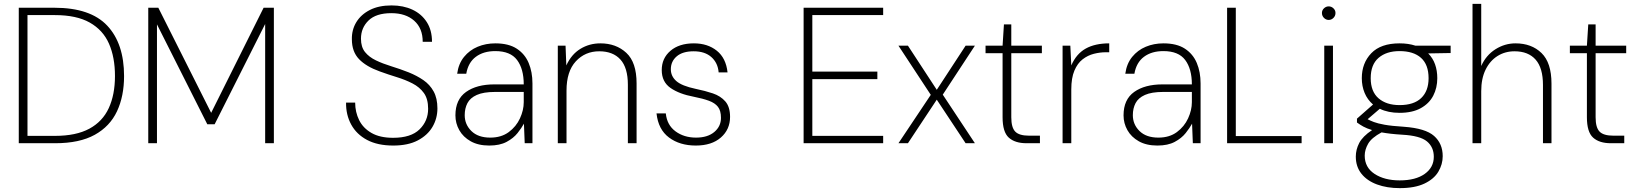

<svg xmlns="http://www.w3.org/2000/svg" viewBox="-20 -740 8458 992"><path d="M77 0V-700H261Q447 -700 534 -607.5Q621 -515 621 -347Q621 -243 584.5 -165Q548 -87 469.5 -43.5Q391 0 265 0ZM122 -38H264Q373 -38 441.5 -75Q510 -112 542 -181.5Q574 -251 574 -347Q574 -444 543 -514.5Q512 -585 443.5 -623.5Q375 -662 264 -662H122Z M746 0V-700H798L1071 -157L1342 -700H1395V0H1350V-616L1089 -98H1051L791 -614V0Z M2012 12Q1931 12 1876.5 -17Q1822 -46 1794.5 -96.5Q1767 -147 1768 -210H1815Q1815 -161 1835.5 -119.5Q1856 -78 1899.5 -53Q1943 -28 2011 -28Q2103 -28 2147.5 -71.5Q2192 -115 2192 -178Q2192 -229 2170 -259.5Q2148 -290 2111 -309Q2074 -328 2030 -341.5Q1986 -355 1942 -371Q1872 -396 1835 -434.5Q1798 -473 1798 -537Q1797 -586 1821 -625.5Q1845 -665 1891 -688.5Q1937 -712 2003 -712Q2064 -712 2111 -690Q2158 -668 2185 -626Q2212 -584 2212 -524H2164Q2164 -594 2120 -633Q2076 -672 2002 -672Q1923 -672 1884 -634Q1845 -596 1845 -540Q1845 -497 1866 -471Q1887 -445 1922.5 -428Q1958 -411 2002 -397.5Q2046 -384 2092 -366Q2134 -349 2167.5 -326Q2201 -303 2220.5 -267.5Q2240 -232 2240 -180Q2240 -128 2214.5 -84.5Q2189 -41 2138.5 -14.5Q2088 12 2012 12Z M2508 12Q2451 12 2412 -10Q2373 -32 2353 -67.5Q2333 -103 2333 -144Q2333 -226 2388 -265Q2443 -304 2534 -304H2686Q2686 -384 2651.5 -430Q2617 -476 2539 -476Q2478 -476 2438.5 -446.5Q2399 -417 2389 -359H2342Q2349 -411 2377.5 -446Q2406 -481 2448 -498.5Q2490 -516 2539 -516Q2608 -516 2650 -488.5Q2692 -461 2711.5 -414.5Q2731 -368 2731 -309V0H2691L2687 -101Q2675 -79 2654 -52.5Q2633 -26 2597.5 -7Q2562 12 2508 12ZM2513 -29Q2570 -29 2608.5 -57.5Q2647 -86 2666.5 -128.5Q2686 -171 2686 -212V-265H2538Q2478 -265 2443.5 -249.5Q2409 -234 2395 -207Q2381 -180 2381 -145Q2381 -97 2415.5 -63Q2450 -29 2513 -29Z M2862 0V-504H2902L2906 -402Q2932 -459 2978.5 -487.5Q3025 -516 3082 -516Q3163 -516 3216 -467Q3269 -418 3269 -309V0H3224V-302Q3224 -390 3185.5 -432.5Q3147 -475 3076 -475Q3003 -475 2955 -423Q2907 -371 2907 -272V0Z M3575 12Q3492 12 3436.5 -29.5Q3381 -71 3372 -154H3420Q3426 -94 3470 -61.5Q3514 -29 3576 -29Q3636 -29 3670.5 -58Q3705 -87 3705 -131Q3705 -168 3689.5 -188Q3674 -208 3642.5 -219.5Q3611 -231 3565 -240Q3490 -254 3444.5 -285.5Q3399 -317 3399 -378Q3399 -439 3444 -477.5Q3489 -516 3565 -516Q3636 -516 3683.5 -478Q3731 -440 3739 -366H3693Q3689 -415 3655.5 -445Q3622 -475 3564 -475Q3507 -475 3476.5 -449Q3446 -423 3446 -382Q3446 -346 3474.5 -321Q3503 -296 3574 -281Q3623 -271 3663 -257.5Q3703 -244 3727.5 -216Q3752 -188 3752 -136Q3752 -71 3704.5 -29.5Q3657 12 3575 12Z M4132 0V-700H4543V-662H4177V-370H4513V-331H4177V-38H4543V0Z M4622 0 4789 -250 4622 -504H4671L4820 -276L4969 -504H5017L4851 -251L5017 0H4969L4820 -225L4671 0Z M5284 0Q5224 0 5192 -29Q5160 -58 5160 -134V-465H5072V-504H5160L5167 -614H5205V-504H5363V-465H5205V-134Q5205 -81 5225.5 -60Q5246 -39 5297 -39H5353V0Z M5470 0V-504H5510L5515 -402Q5541 -462 5589.5 -489Q5638 -516 5711 -516V-470H5693Q5663 -470 5631.5 -462Q5600 -454 5573.5 -433.5Q5547 -413 5531 -375Q5515 -337 5515 -278V0Z M5960 12Q5903 12 5864 -10Q5825 -32 5805 -67.5Q5785 -103 5785 -144Q5785 -226 5840 -265Q5895 -304 5986 -304H6138Q6138 -384 6103.5 -430Q6069 -476 5991 -476Q5930 -476 5890.5 -446.5Q5851 -417 5841 -359H5794Q5801 -411 5829.5 -446Q5858 -481 5900 -498.5Q5942 -516 5991 -516Q6060 -516 6102 -488.5Q6144 -461 6163.5 -414.5Q6183 -368 6183 -309V0H6143L6139 -101Q6127 -79 6106 -52.5Q6085 -26 6049.5 -7Q6014 12 5960 12ZM5965 -29Q6022 -29 6060.5 -57.5Q6099 -86 6118.5 -128.5Q6138 -171 6138 -212V-265H5990Q5930 -265 5895.5 -249.5Q5861 -234 5847 -207Q5833 -180 5833 -145Q5833 -97 5867.5 -63Q5902 -29 5965 -29Z M6320 0V-700H6365V-37H6705V0Z M6845 -637Q6831 -637 6820.5 -647.5Q6810 -658 6810 -673Q6810 -687 6820.5 -697Q6831 -707 6845 -707Q6859 -707 6869.5 -697Q6880 -687 6880 -673Q6880 -658 6869.5 -647.5Q6859 -637 6845 -637ZM6822 0V-504H6867V0Z M7211 -157Q7152 -157 7109 -178L7046 -124Q7059 -117 7078.5 -109.5Q7098 -102 7134 -95.5Q7170 -89 7234 -85Q7345 -77 7389.5 -37.5Q7434 2 7434 67Q7434 109 7411.5 147Q7389 185 7339.5 208.5Q7290 232 7212 232Q7146 232 7094.5 213Q7043 194 7014 157.5Q6985 121 6985 69Q6985 33 7002.5 -1Q7020 -35 7069 -68Q7042 -76 7024 -86Q7006 -96 6991 -107V-127L7074 -200Q7045 -225 7030.5 -260Q7016 -295 7016 -336Q7016 -414 7065 -465Q7114 -516 7211 -516Q7257 -516 7293 -504H7475V-466L7359 -464Q7383 -440 7394.5 -407.5Q7406 -375 7406 -336Q7406 -286 7385 -245.5Q7364 -205 7320.5 -181Q7277 -157 7211 -157ZM7211 -197Q7285 -197 7323 -233.5Q7361 -270 7361 -336Q7361 -406 7322 -441Q7283 -476 7211 -476Q7143 -476 7102.5 -441Q7062 -406 7062 -336Q7062 -267 7102.5 -232Q7143 -197 7211 -197ZM7031 64Q7031 125 7082 158.5Q7133 192 7212 192Q7294 192 7341 158.5Q7388 125 7388 70Q7388 20 7352.5 -9.5Q7317 -39 7225 -44Q7192 -46 7166 -49Q7140 -52 7118 -56Q7066 -28 7048.5 3Q7031 34 7031 64Z M7588 0V-720H7633V-399Q7658 -455 7706.5 -485.5Q7755 -516 7810 -516Q7893 -516 7944.5 -466Q7996 -416 7996 -308V0H7952V-301Q7952 -389 7914 -432Q7876 -475 7805 -475Q7756 -475 7717 -450.5Q7678 -426 7655.5 -380Q7633 -334 7633 -269V0Z M8303 0Q8243 0 8211 -29Q8179 -58 8179 -134V-465H8091V-504H8179L8186 -614H8224V-504H8382V-465H8224V-134Q8224 -81 8244.5 -60Q8265 -39 8316 -39H8372V0Z"/></svg>

Font: DM Sans ExtraLight
Style: Regular
Weight: 200
Designer: Colophon Foundry, Jonny Pinhorn
Foundry: Colophon Foundry
Version: Version 4.004; ttfautohint (v1.8.4.7-5d5b)